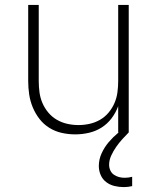

<svg xmlns="http://www.w3.org/2000/svg" viewBox="-20 -540 640 783"><path d="M287 8Q259 8 232 2Q205 -4 181.5 -18.5Q158 -33 141 -55Q124 -77 113.5 -102.5Q103 -128 99 -155Q95 -182 95 -210V-520H138V-210Q138 -187 141 -164Q144 -141 153 -120Q162 -99 177 -81Q192 -63 212 -51.5Q232 -40 254.5 -35Q277 -30 300 -30Q323 -30 345.5 -35Q368 -40 388 -51.5Q408 -63 423 -81Q438 -99 447 -120Q456 -141 459 -164Q462 -187 462 -210V-520H505V0H462V-107Q452 -80 435 -57.5Q418 -35 394.5 -20Q371 -5 343 1.5Q315 8 287 8ZM484 223Q466 223 447 218.5Q428 214 413 202.5Q398 191 390.5 173.5Q383 156 383 137Q383 110 394.5 85Q406 60 423.5 39.5Q441 19 461.5 2Q482 -15 505 -30V0Q491 14 478 28.5Q465 43 453.5 59.5Q442 76 433.5 94.5Q425 113 425 132Q425 144 430 155Q435 166 444.5 172.5Q454 179 465 182Q476 185 488 185Q496 185 504 184Q512 183 519 181V219Q511 221 502 222Q493 223 484 223Z"/></svg>

Font: Iosevka Aile Extralight
Style: Regular
Weight: 200
Designer: Belleve Invis
Foundry: Belleve Invis
Version: Version 31.1.0; ttfautohint (v1.8.4)